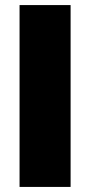

<svg xmlns="http://www.w3.org/2000/svg" viewBox="-20 -723 345 756"><path d="M57 13V-703H258V13Z"/></svg>

Font: Repo Black
Style: Regular
Weight: 900
Designer: Stefan Peev
Foundry: Context Ltd
Version: Version 1.502